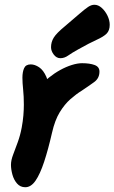

<svg xmlns="http://www.w3.org/2000/svg" viewBox="-20 -798 480 805"><path d="M251 -687Q291 -721 313.5 -740.5Q336 -760 349.5 -769Q363 -778 376 -778Q392 -778 406.5 -765Q421 -752 430.5 -732.5Q440 -713 440 -694Q440 -670 427 -657Q414 -644 385 -631Q356 -618 308 -591Q281 -576 265.5 -565Q250 -554 233 -554Q217 -554 205.5 -569Q194 -584 194 -600Q194 -622 205.5 -640.5Q217 -659 251 -687ZM187 -398Q187 -373 182 -343.5Q177 -314 167 -285L144 -431Q162 -454 185 -472.5Q208 -491 232.5 -504.5Q257 -518 281 -525.5Q305 -533 324 -533Q356 -533 376.5 -525.5Q397 -518 397 -498Q397 -470 375 -454Q353 -438 323 -418Q300 -404 275.5 -382.5Q251 -361 230.5 -327.5Q210 -294 198 -241Q182 -171 165 -119.5Q148 -68 129 -40.5Q110 -13 86 -13Q65 -13 51.5 -28.5Q38 -44 32 -66Q26 -88 26 -107Q26 -126 35 -149.5Q44 -173 54.5 -202Q65 -231 71 -263Q76 -290 78 -314Q80 -338 80 -359Q80 -394 77 -422.5Q74 -451 74 -472Q74 -496 81 -512Q88 -528 109 -528Q126 -528 144 -516Q162 -504 174.5 -475.5Q187 -447 187 -398Z"/></svg>

Font: Kalam Variable Light
Style: Regular
Weight: 300
Designer: Lipi Raval, Jonny Pinhorn
Foundry: Indian Type Foundry
Version: Version 3.000